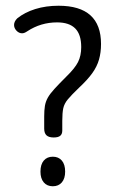

<svg xmlns="http://www.w3.org/2000/svg" viewBox="-20 -640 410 669"><path d="M164 -94Q144 -94 132.5 -80.5Q121 -67 121 -42Q121 -18 132.5 -4.5Q144 9 164 9Q184 9 195.5 -4.5Q207 -18 207 -42Q207 -67 195.5 -80.5Q184 -94 164 -94ZM134 -234V-192Q134 -176 142 -168.5Q150 -161 167 -161Q183 -161 190 -167Q197 -173 197 -185V-219Q197 -247 200.5 -263Q204 -279 216.5 -294Q229 -309 255 -334Q285 -362 301.5 -385Q318 -408 325 -432.5Q332 -457 332 -487Q332 -620 184 -620Q140 -620 103 -608.5Q66 -597 40 -576Q29 -565 29 -553Q29 -542 37.5 -533Q46 -524 57 -524Q65 -524 75 -531Q122 -562 179 -562Q221 -562 242 -541Q263 -520 263 -476Q263 -446 252 -424Q241 -402 211 -373Q185 -347 169.5 -330Q154 -313 146.5 -299.5Q139 -286 136.5 -271Q134 -256 134 -234Z"/></svg>

Font: Beiruti
Style: Regular
Weight: 400
Version: Version 1.00